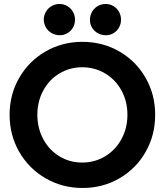

<svg xmlns="http://www.w3.org/2000/svg" viewBox="-20 -938 829 966"><path d="M28.3 -360.4Q28.3 -462.4 76.7 -546.4Q125 -630.4 209 -679Q293 -727.5 394.5 -727.5Q496.6 -727.5 580.6 -679Q664.6 -630.4 712.6 -546.4Q760.7 -462.4 760.7 -360.4Q760.7 -257.8 712.6 -173.6Q664.6 -89.4 580.8 -40.8Q497.1 7.8 395.5 7.8Q293.9 7.8 209.7 -40.8Q125.5 -89.4 76.9 -173.6Q28.3 -257.8 28.3 -360.4ZM621.1 -360.4Q621.1 -428.2 591.1 -482.9Q561 -537.6 508.8 -568.6Q456.5 -599.6 393.6 -599.6Q331.1 -599.6 279.3 -568.6Q227.5 -537.6 197.8 -482.7Q168 -427.7 168 -360.4Q168 -293.5 197.5 -238.3Q227.1 -183.1 278.8 -151.6Q330.6 -120.1 393.6 -120.1Q457 -120.1 509.3 -151.9Q561.5 -183.6 591.3 -238.5Q621.1 -293.5 621.1 -360.4ZM432.6 -838.9Q432.6 -860.4 443.1 -878.7Q453.6 -897 471.7 -907.5Q489.7 -918 511.7 -918Q532.7 -918 550.5 -907.5Q568.4 -897 578.6 -878.7Q588.9 -860.4 588.9 -838.9Q588.9 -817.4 578.6 -799.3Q568.4 -781.2 550.8 -771Q533.2 -760.7 512.7 -760.7Q490.7 -760.7 472.2 -771Q453.6 -781.2 442.9 -799.3Q432.1 -817.4 432.6 -838.9ZM200.2 -838.9Q200.2 -860.4 210.9 -878.7Q221.7 -897 239.7 -907.5Q257.8 -918 279.3 -918Q300.8 -918 318.6 -907.5Q336.4 -897 346.9 -878.7Q357.4 -860.4 357.4 -838.9Q357.4 -817.4 347.2 -799.3Q336.9 -781.2 319.1 -771Q301.3 -760.7 280.3 -760.7Q258.8 -760.7 240.5 -771Q222.2 -781.2 211.4 -799.3Q200.7 -817.4 200.2 -838.9Z"/></svg>

Font: Reddit Sans Chocolate
Style: Bold
Weight: 700
Designer: Stephen Hutchings
Foundry: Reddit
Version: Version 1.011